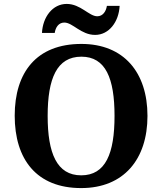

<svg xmlns="http://www.w3.org/2000/svg" viewBox="-20 -949 827 979"><path d="M465 -771C536 -771 586 -838 590 -919H525C521 -892 505 -866 476 -866C434 -866 391 -929 320 -929C248 -929 198 -862 194 -781H259C263 -808 278 -834 308 -834C351 -834 393 -771 465 -771ZM394 10C611 10 732 -137 732 -358C732 -580 611 -725 395 -725C166 -725 55 -580 55 -359C55 -137 166 10 394 10ZM394 -55C270 -55 223 -167 223 -358C223 -549 270 -660 395 -660C519 -660 564 -549 564 -358C564 -167 519 -55 394 -55Z"/></svg>

Font: Noto Serif Test
Style: Bold
Weight: 700
Version: Version 1.000